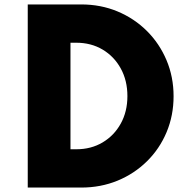

<svg xmlns="http://www.w3.org/2000/svg" viewBox="-20 -845 841 865"><path d="M105 0H346Q434 0 509.8 -31.2Q585.5 -62.5 642.2 -118.5Q699 -174.5 730.5 -249.5Q762 -324.5 762 -411.5Q762 -498.5 730.2 -573.8Q698.5 -649 641.8 -705.5Q585 -762 509.5 -793.5Q434 -825 346 -825H105ZM297.5 -172.5V-652.5H323.5Q390.5 -652.5 442.5 -621.5Q494.5 -590.5 524.2 -536.2Q554 -482 554 -412Q554 -342.5 524.2 -288.5Q494.5 -234.5 442.5 -203.5Q390.5 -172.5 323.5 -172.5Z"/></svg>

Font: Spartan ExtraBold
Style: Regular
Weight: 800
Designer: Matt Bailey, Mirko Velimirovic
Foundry: Matt Bailey
Version: Version 1.003; ttfautohint (v1.8.3)